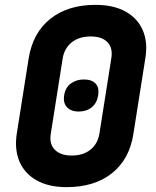

<svg xmlns="http://www.w3.org/2000/svg" viewBox="-20 -760 640 790"><path d="M254 10Q181 10 131.5 -17.5Q82 -45 60.5 -94.5Q39 -144 49 -210L98 -520Q115 -625 187 -682.5Q259 -740 373 -740Q447 -740 496.5 -712.5Q546 -685 567.5 -635.5Q589 -586 578 -520L529 -210Q513 -105 441 -47.5Q369 10 254 10ZM275 -120Q322 -120 352 -144Q382 -168 389 -210L438 -520Q445 -562 422.5 -586Q400 -610 353 -610Q306 -610 275.5 -586Q245 -562 238 -520L189 -210Q182 -168 205.5 -144Q229 -120 275 -120ZM304 -301Q273 -301 256 -318.5Q239 -336 244 -368Q249 -400 271.5 -416.5Q294 -433 325 -433Q357 -433 373 -416.5Q389 -400 384 -368Q379 -336 357.5 -318.5Q336 -301 304 -301Z"/></svg>

Font: JetBrains Mono ExtraBold
Style: Italic
Weight: 800
Italic angle: -9°
Monospace: yes
Designer: Philipp Nurullin, Konstantin Bulenkov
Foundry: JetBrains
Version: Version 2.305; ttfautohint (v1.8.4.7-5d5b)